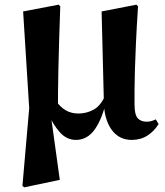

<svg xmlns="http://www.w3.org/2000/svg" viewBox="-20 -582 706 822"><path d="M76 214 105 -119 79 -533 231 -562 238 -555Q235 -468 233 -403Q231 -338 230 -287.5Q229 -237 228.5 -195Q228 -153 228 -112L198 -86L236 188L84 220ZM544 17Q492 17 461 -22.5Q430 -62 425 -130V-134L415 -533L564 -562L571 -555Q565 -464 562 -397Q559 -330 557.5 -281Q556 -232 556 -196.5Q556 -161 556 -135Q556 -91 569.5 -76Q583 -61 608 -61Q620 -61 629.5 -64Q639 -67 647 -71L659 -51Q640 -20 611 -1.5Q582 17 544 17ZM305 17Q265 17 235.5 -16.5Q206 -50 187 -96H184L216 -155Q237 -124 261 -110Q285 -96 316 -96Q349 -96 379 -111.5Q409 -127 429 -170L440 -157H436Q420 -78 387.5 -30.5Q355 17 305 17Z"/></svg>

Font: Noto Serif TC ExtraLight Black
Style: Regular
Weight: 900
Version: Version 2.003-H1;hotconv 1.1.1;makeotfexe 2.6.0